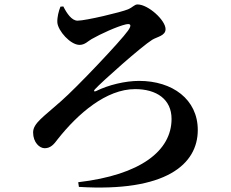

<svg xmlns="http://www.w3.org/2000/svg" viewBox="-20 -793 1040 864"><path d="M332 27 335 48C726 72 870 -53 870 -208C870 -346 756 -429 606 -429C544 -429 468 -411 412 -383C404 -379 400 -384 407 -391C439 -426 618 -585 665 -614C688 -628 725 -632 725 -662C725 -702 647 -773 599 -773C585 -773 579 -761 556 -751C525 -738 366 -700 329 -700C303 -700 281 -732 265 -764L252 -763C244 -743 237 -716 238 -692C241 -654 297 -591 338 -591C362 -591 376 -608 392 -617C434 -641 507 -674 545 -683C570 -689 573 -679 556 -655C523 -608 326 -400 255 -338C177 -268 129 -239 129 -197C129 -152 158 -126 181 -126C208 -126 223 -144 240 -167C331 -282 458 -392 588 -392C685 -392 752 -346 752 -258C752 -115 614 -6 332 27Z"/></svg>

Font: Source Han Serif CN
Style: Bold
Weight: 700
Designer: Ryoko NISHIZUKA 西塚涼子 (kana & ideographs); Frank Grießhammer (Latin, Greek & Cyrillic); Wenlong ZHANG 张文龙 (bopomofo); San
Foundry: Adobe
Version: Version 2.003;hotconv 1.1.1;makeotfexe 2.6.0